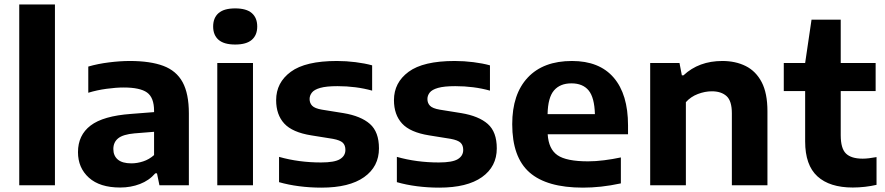

<svg xmlns="http://www.w3.org/2000/svg" viewBox="-20 -828 3956 858"><path d="M66 0V-808H225.5V0Z M517 10Q426 10 377.2 -34Q328.5 -78 328.5 -148Q328.5 -224 384.8 -267Q441 -310 566 -319L668.5 -327V-332.5Q668.5 -392 637.2 -414.5Q606 -437 532.5 -437Q499 -437 456.2 -431.2Q413.5 -425.5 374.5 -413.5V-530.5Q417 -543 467 -549.2Q517 -555.5 560 -555.5Q651 -555.5 709.5 -533.8Q768 -512 796 -460.8Q824 -409.5 824 -321V0H692.5L681.5 -53.5H674Q646.5 -21.5 605.5 -5.8Q564.5 10 517 10ZM486.5 -162Q486.5 -132 506.5 -115Q526.5 -98 567 -98Q593 -98 619.8 -106.8Q646.5 -115.5 668.5 -135V-239L581 -232Q530 -227.5 508.2 -210Q486.5 -192.5 486.5 -162Z M951 0V-546.5H1110.5V0ZM1031 -629Q981 -629 956.8 -650Q932.5 -671 932.5 -709.5Q932.5 -748.5 956.8 -769.5Q981 -790.5 1031 -790.5Q1081 -790.5 1105.2 -769.5Q1129.5 -748.5 1129.5 -709.5Q1129.5 -671 1105.2 -650Q1081 -629 1031 -629Z M1416.5 10.5Q1365 10.5 1316.8 4.2Q1268.5 -2 1227 -14V-127Q1315 -102 1414.5 -102Q1475 -102 1499.2 -116.8Q1523.5 -131.5 1523.5 -158Q1523.5 -179 1511.8 -190.2Q1500 -201.5 1468 -207.5L1371.5 -223Q1286.5 -236.5 1250.2 -276Q1214 -315.5 1214 -380.5Q1214 -459 1279.5 -507.2Q1345 -555.5 1485.5 -555.5Q1527.5 -555.5 1569 -550.2Q1610.5 -545 1643 -536V-423Q1571 -443 1488 -443Q1438 -443 1411 -435.2Q1384 -427.5 1373.8 -414.2Q1363.5 -401 1363.5 -385.5Q1363.5 -367.5 1375 -355.5Q1386.5 -343.5 1418.5 -338L1515 -322.5Q1593 -309.5 1633.2 -274Q1673.5 -238.5 1673.5 -165Q1673.5 -83.5 1607.2 -36.5Q1541 10.5 1416.5 10.5Z M1943 10.5Q1891.5 10.5 1843.2 4.2Q1795 -2 1753.5 -14V-127Q1841.5 -102 1941 -102Q2001.5 -102 2025.8 -116.8Q2050 -131.5 2050 -158Q2050 -179 2038.2 -190.2Q2026.5 -201.5 1994.5 -207.5L1898 -223Q1813 -236.5 1776.8 -276Q1740.5 -315.5 1740.5 -380.5Q1740.5 -459 1806 -507.2Q1871.5 -555.5 2012 -555.5Q2054 -555.5 2095.5 -550.2Q2137 -545 2169.5 -536V-423Q2097.5 -443 2014.5 -443Q1964.5 -443 1937.5 -435.2Q1910.5 -427.5 1900.2 -414.2Q1890 -401 1890 -385.5Q1890 -367.5 1901.5 -355.5Q1913 -343.5 1945 -338L2041.5 -322.5Q2119.5 -309.5 2159.8 -274Q2200 -238.5 2200 -165Q2200 -83.5 2133.8 -36.5Q2067.5 10.5 1943 10.5Z M2585 10.5Q2423.5 10.5 2346.2 -57.5Q2269 -125.5 2269 -273Q2269 -407.5 2338.5 -481.5Q2408 -555.5 2536 -555.5Q2658.5 -555.5 2722.5 -481Q2786.5 -406.5 2786.5 -268V-228H2427.5Q2431.5 -162 2471.2 -134.5Q2511 -107 2608 -107Q2641.5 -107 2679.2 -111.8Q2717 -116.5 2754.5 -124.5V-8.5Q2708 1.5 2666.2 6Q2624.5 10.5 2585 10.5ZM2533.5 -455.5Q2483 -455.5 2455.8 -424Q2428.5 -392.5 2427 -318H2638.5Q2636.5 -392 2610.5 -423.8Q2584.5 -455.5 2533.5 -455.5Z M2885.5 0V-546.5H3016.5L3027 -491.5H3034.5Q3103 -555.5 3208 -555.5Q3267 -555.5 3312.5 -532.8Q3358 -510 3383.8 -460.8Q3409.5 -411.5 3409.5 -331V0H3250.5V-322Q3250.5 -377 3226.8 -398.5Q3203 -420 3161 -420Q3130.5 -420 3098.8 -408Q3067 -396 3045 -371.5V0Z M3791 10Q3687.5 10 3632.8 -40Q3578 -90 3578 -196V-421H3482.5V-546.5H3578L3606.5 -740H3737V-546.5H3893V-421H3737V-223.5Q3737 -164.5 3760.5 -141.8Q3784 -119 3835 -119Q3860 -119 3897 -126V-2Q3873.5 3.5 3845.5 6.8Q3817.5 10 3791 10Z"/></svg>

Font: Encode Sans Semi Expanded
Style: Bold
Weight: 700
Width: 6
Designer: Multiple Designers
Foundry: Impallari Type
Version: Version 3.000; ttfautohint (v1.8.3) -l 8 -r 50 -G 200 -x 14 